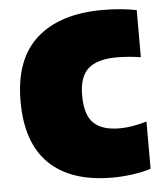

<svg xmlns="http://www.w3.org/2000/svg" viewBox="-46 -600 557 652"><g transform="rotate(-5 233.0 -274.0)"><path d="M23 -274Q23 -417.5 102.5 -488.2Q182 -559 327.5 -559Q389.5 -559 443 -548.5V-388Q399 -394.5 362 -394.5Q294 -394.5 263.5 -366.5Q233 -338.5 233 -276Q233 -210 261.5 -181.8Q290 -153.5 350.5 -153.5Q371.5 -153.5 393 -157Q414.5 -160.5 443 -168.5V-7.5Q414.5 1.5 380.2 6.2Q346 11 311.5 11Q171 11 97 -60.5Q23 -132 23 -274Z"/></g></svg>

Font: Encode Sans SemiCondensed Black
Style: Regular
Weight: 900
Width: 4
Designer: Multiple Designers
Foundry: Impallari Type
Version: Version 2.000